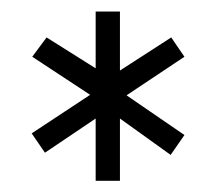

<svg xmlns="http://www.w3.org/2000/svg" viewBox="-20 -787 383 340"><path d="M37.1 -686.5 62.5 -720.7 149.4 -666V-766.6H192.4V-662.1L283.2 -720.7L306.6 -686.5L204.1 -618.2L306.6 -547.9L282.2 -512.7L192.4 -577.1V-466.8H149.4V-577.1L59.6 -516.6L36.1 -550.8L139.6 -619.1Z"/></svg>

Font: Post No Bills Jaffna
Style: Regular
Weight: 400
Designer: Kosala Senevirathne, Siva Puranthara, Lasantha Premarathna, Tharique Azeez
Foundry: Mooniak
Version: Version 1.220 ; ttfautohint (v1.6)